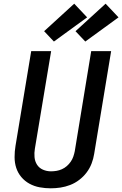

<svg xmlns="http://www.w3.org/2000/svg" viewBox="-20 -1012 662 1040"><path d="M255 8Q224 8 194.5 2.5Q165 -3 139.5 -17Q114 -31 95.5 -53Q77 -75 68 -102.5Q59 -130 59 -161Q59 -192 64 -222L149 -735H257L169 -207Q165 -184 167 -161Q169 -138 180.5 -120Q192 -102 212.5 -93Q233 -84 256 -84Q271 -84 286 -86.5Q301 -89 315.5 -95.5Q330 -102 342 -112.5Q354 -123 363 -136Q372 -149 377 -163.5Q382 -178 385 -193L474 -735H582L490 -178Q486 -152 476 -126Q466 -100 449 -77.5Q432 -55 409 -37.5Q386 -20 360 -10Q334 0 307.5 4Q281 8 255 8ZM442 -787 389 -843 552 -992 622 -918ZM272 -787 219 -843 382 -992 452 -918Z"/></svg>

Font: Iosevka Curly SmBdExObl
Style: Regular
Weight: 600
Width: 7
Italic angle: -9°
Monospace: yes
Designer: Belleve Invis
Foundry: Belleve Invis
Version: Version 11.1.0; ttfautohint (v1.8.3)